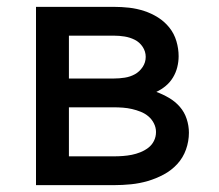

<svg xmlns="http://www.w3.org/2000/svg" viewBox="-20 -540 640 560"><path d="M85 0V-520H312Q335 -520 357 -517.5Q379 -515 400.5 -508Q422 -501 441 -489Q460 -477 474 -459.5Q488 -442 494.5 -420Q501 -398 501 -376Q501 -360 497 -344Q493 -328 484.5 -314Q476 -300 463.5 -289.5Q451 -279 436 -272Q455 -265 473 -254.5Q491 -244 504.5 -228.5Q518 -213 524.5 -193Q531 -173 531 -153Q531 -128 522.5 -104Q514 -80 497 -61.5Q480 -43 457.5 -31Q435 -19 411 -12Q387 -5 362 -2.5Q337 0 312 0ZM181 -311H312Q328 -311 344 -313.5Q360 -316 373.5 -323.5Q387 -331 396 -344.5Q405 -358 405 -374Q405 -390 396 -403.5Q387 -417 373 -424Q359 -431 343.5 -433.5Q328 -436 312 -436H181ZM181 -84H312Q325 -84 338.5 -85Q352 -86 364.5 -88.5Q377 -91 389.5 -96Q402 -101 412.5 -109Q423 -117 429 -129Q435 -141 435 -155Q435 -168 429 -180Q423 -192 413 -200.5Q403 -209 390.5 -214Q378 -219 365 -222Q352 -225 338.5 -226Q325 -227 312 -227H181Z"/></svg>

Font: Iosevka Fixed Curly Md Ex
Style: Regular
Weight: 500
Width: 7
Monospace: yes
Designer: Belleve Invis
Foundry: Belleve Invis
Version: Version 30.1.2